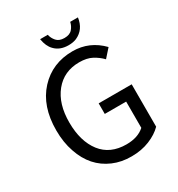

<svg xmlns="http://www.w3.org/2000/svg" viewBox="-193 -944 1004 1082"><g transform="rotate(-30 308.5 -403.0)"><path d="M474.1 -271H335V-339.8H549.8V-64Q517.6 -30.8 464.8 -9.3Q412.1 12.2 347.7 12.2Q282.2 12.7 228 -10.7Q116.7 -58.1 74.2 -184.6Q51.8 -248 51.8 -327.6Q51.8 -483.9 136.7 -576.2Q221.7 -668 354 -668Q463.4 -668 542 -586.9L495.1 -534.2Q470.2 -560.1 437.5 -577.6Q404.8 -595.2 355 -595.2Q255.4 -595.2 196.3 -522.5Q137.2 -449.7 137.7 -327.6Q138.2 -206.1 194.3 -133.3Q250.5 -61 356 -61Q430.7 -61 474.1 -100.1ZM353 -708Q296.4 -708 264.2 -742.2Q238.3 -768.1 230 -817.9H279.8Q284.7 -793.9 301.8 -774.4Q318.8 -754.9 353 -754.9Q387.7 -754.9 404.3 -774.4Q420.9 -793.9 425.8 -817.9H476.1Q465.8 -744.6 404.8 -717.3Q382.8 -708 353 -708Z"/></g></svg>

Font: SourceSansPro-Regular
Style: Regular
Weight: 400
Designer: Paul D. Hunt
Foundry: Adobe Systems Incorporated
Version: Version 1.050;PS Version 1.000;hotconv 1.0.70;makeotf.lib2.5